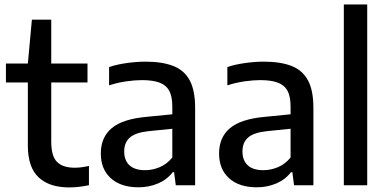

<svg xmlns="http://www.w3.org/2000/svg" viewBox="-20 -828 1732 858"><path d="M289 9.5Q201 9.5 152.8 -35.2Q104.5 -80 104.5 -177.5V-544L122.5 -740H209V-194.5Q209 -130 235 -104.2Q261 -78.5 314 -78.5Q329 -78.5 344 -80.5Q359 -82.5 377.5 -86.5V-0.5Q357 4 334.2 6.8Q311.5 9.5 289 9.5ZM6.5 -459.5V-544H371V-459.5Z M599 9Q520 9 475.2 -31.5Q430.5 -72 430.5 -142Q430.5 -214.5 479.5 -255.5Q528.5 -296.5 636.5 -306L773 -319.5L783.5 -256L645.5 -242Q586.5 -236 560.8 -213.8Q535 -191.5 535 -151.5Q535 -111 558.8 -89.2Q582.5 -67.5 628.5 -67.5Q660.5 -67.5 692.5 -80.5Q724.5 -93.5 750 -124V-352Q750 -398 735.5 -423.5Q721 -449 691 -459.5Q661 -470 614.5 -470Q583.5 -470 544.5 -464.5Q505.5 -459 467.5 -446.5V-528.5Q504 -540.5 548 -546.5Q592 -552.5 630.5 -552.5Q705 -552.5 754.2 -533.2Q803.5 -514 827.8 -469Q852 -424 852 -346V0H765.5L758 -58.5H752Q726 -25 685.8 -8Q645.5 9 599 9Z M1127.5 9Q1048.5 9 1003.8 -31.5Q959 -72 959 -142Q959 -214.5 1008 -255.5Q1057 -296.5 1165 -306L1301.5 -319.5L1312 -256L1174 -242Q1115 -236 1089.2 -213.8Q1063.5 -191.5 1063.5 -151.5Q1063.5 -111 1087.2 -89.2Q1111 -67.5 1157 -67.5Q1189 -67.5 1221 -80.5Q1253 -93.5 1278.5 -124V-352Q1278.5 -398 1264 -423.5Q1249.5 -449 1219.5 -459.5Q1189.5 -470 1143 -470Q1112 -470 1073 -464.5Q1034 -459 996 -446.5V-528.5Q1032.5 -540.5 1076.5 -546.5Q1120.5 -552.5 1159 -552.5Q1233.5 -552.5 1282.8 -533.2Q1332 -514 1356.2 -469Q1380.5 -424 1380.5 -346V0H1294L1286.5 -58.5H1280.5Q1254.5 -25 1214.2 -8Q1174 9 1127.5 9Z M1516.5 0V-808H1621V0Z"/></svg>

Font: Encode Sans Condensed Thin Medium
Style: Regular
Weight: 500
Version: Version 3.002